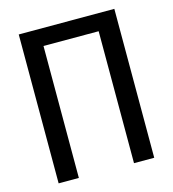

<svg xmlns="http://www.w3.org/2000/svg" viewBox="-109 -819 817 908"><g transform="rotate(-15 300.0 -364.5)"><path d="M66 -729H534V0H435V-646H165V0H66Z"/></g></svg>

Font: PlemolJP35 Console
Style: Regular
Weight: 400
Version: v2.0.3; ttfautohint (v1.8.4.7-5d5b-dirty) -l 6 -r 45 -G 200 